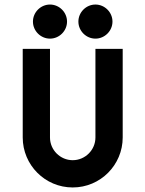

<svg xmlns="http://www.w3.org/2000/svg" viewBox="-20 -815 640 845"><path d="M325 -720C325 -679 359 -645 400 -645C441 -645 475 -679 475 -720C475 -761 441 -795 400 -795C359 -795 325 -761 325 -720ZM125 -720C125 -679 159 -645 200 -645C241 -645 275 -679 275 -720C275 -761 241 -795 200 -795C159 -795 125 -761 125 -720ZM400 -210C400 -155 355 -110 300 -110C245 -110 200 -155 200 -210V-600H80V-210C80 -89 178 10 300 10C422 10 520 -89 520 -210V-600H400Z"/></svg>

Font: Gauge Heavy
Style: Bold
Weight: 900
Designer: Daniel Pimley
Foundry: Daniel Pimley
Version: Version 1.003;PS 001.001;hotconv 1.0.56